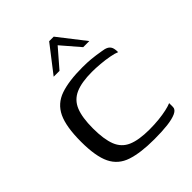

<svg xmlns="http://www.w3.org/2000/svg" viewBox="-170 -671 774 774"><g transform="rotate(-45 217.5 -284.0)"><path d="M260.6 5.5Q182.6 5.5 134.6 -10.4Q86.6 -26.2 65.3 -69.7Q44 -113.2 44 -196.6Q44 -282.2 65.3 -327Q86.6 -371.7 134.6 -388.4Q182.6 -405 260.6 -405Q286.6 -405 309.3 -402.9Q331.9 -400.7 360.8 -395.7Q377.4 -393.7 387 -388.6Q396.7 -383.4 401 -373.9Q405.3 -364.4 405.3 -346.2Q393.5 -351.6 370.3 -356Q347.1 -360.4 321.2 -362.6Q295.3 -364.8 274.6 -364.8Q215 -364.8 180.1 -349.4Q145.2 -334 130.6 -298.2Q116 -262.5 116 -200.5Q116 -138.8 130.2 -102.5Q144.5 -66.3 179 -51.3Q213.5 -36.2 274.6 -36.2Q302.7 -36.2 327.9 -38.8Q353 -41.4 373.3 -45.9Q393.5 -50.4 405.3 -55.6V-33.8Q405.3 -19.3 386.7 -10.6Q368.1 -2 335.9 1.8Q303.7 5.5 260.6 5.5ZM151.5 -460 239.8 -574.1H265.8L354.7 -460H319.9L252.5 -538.3L184.7 -460Z"/></g></svg>

Font: Genos Thin
Style: Regular
Weight: 100
Designer: Robert E. Leuschke
Foundry: Robert E. Leuschke
Version: Version 1.010